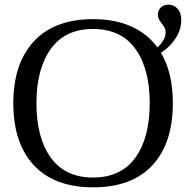

<svg xmlns="http://www.w3.org/2000/svg" viewBox="-20 -792 803 822"><path d="M669 -566Q720 -481 720 -350Q720 -179 632.5 -84.5Q545 10 379 10Q213 10 125 -84.5Q37 -179 37 -350Q37 -520 125 -615Q213 -710 379 -710Q472 -710 541.5 -679Q611 -648 654 -589Q689 -621 689 -653Q689 -665 685 -673Q681 -681 672 -692Q664 -702 660 -710Q656 -718 656 -729Q656 -747 668 -759.5Q680 -772 701 -772Q724 -772 740 -755Q756 -738 756 -705Q756 -665 731.5 -627.5Q707 -590 669 -566ZM621 -350Q621 -498 559.5 -583Q498 -668 378 -668Q259 -668 197.5 -582.5Q136 -497 136 -350Q136 -202 197.5 -117Q259 -32 378 -32Q498 -32 559.5 -117Q621 -202 621 -350Z"/></svg>

Font: TavirajRegular
Style: Regular
Weight: 400
Designer: Katatrad Team
Foundry: CadsonDemak
Version: Version 1.001